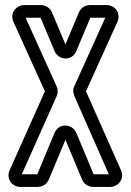

<svg xmlns="http://www.w3.org/2000/svg" viewBox="-20 -712 515 757"><path d="M350 -25H349L281 -188C266 -224 212 -229 195 -188L127 -25H126H66L203 -332C209 -345 209 -359 203 -372L81 -642H139H140L195 -511C210 -474 264 -469 281 -511L336 -642H337H395L273 -372C266 -359 269 -344 273 -334L409 -25ZM348 25H414C444 25 473 -5 457 -41L319 -352L443 -626C458 -661 433 -692 400 -692H335C315 -692 298 -680 291 -663L238 -537L185 -663C178 -680 161 -692 141 -692H76C46 -692 17 -662 33 -626L157 -352L18 -41C3 -6 28 25 61 25H128C148 25 165 13 172 -3L238 -161L304 -3C311 13 328 25 348 25Z"/></svg>

Font: DIN Rundschrift
Style: MittelKont
Weight: 400
Version: Version 1.027